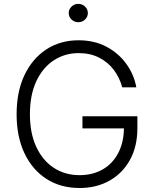

<svg xmlns="http://www.w3.org/2000/svg" viewBox="-20 -941 784 971"><path d="M382.3 9.8Q286.6 9.8 215.1 -36.1Q143.6 -82 103.8 -165.8Q64 -249.5 64 -363.3Q64 -477.5 104 -561.5Q144 -645.5 214.6 -691.4Q285.2 -737.3 377.4 -737.3Q457 -737.3 518.6 -704.6Q580.1 -671.9 618.9 -617.9Q657.7 -564 669.4 -499.5H598.1Q585.4 -547.4 556.2 -586.7Q526.9 -626 481.9 -649.2Q437 -672.4 377.9 -672.4Q307.6 -672.4 251.7 -635.7Q195.8 -599.1 163.6 -530Q131.3 -460.9 131.3 -363.3Q131.3 -267.1 163.6 -198Q195.8 -128.9 252.4 -92Q309.1 -55.2 382.3 -55.2Q448.7 -55.2 499 -84Q549.3 -112.8 577.4 -166Q605.5 -219.2 606.9 -291.5H397V-353H674.8V-293Q674.8 -200.7 637.5 -132.8Q600.1 -64.9 534.2 -27.6Q468.3 9.8 382.3 9.8ZM376 -828.6Q356 -828.6 341.8 -842.3Q327.6 -856 327.6 -875Q327.6 -894 341.8 -907.7Q356 -921.4 376 -921.4Q396 -921.4 410.2 -907.7Q424.3 -894 424.3 -875Q424.3 -856 410.2 -842.3Q396 -828.6 376 -828.6Z"/></svg>

Font: Inter Light
Style: Regular
Weight: 300
Designer: Rasmus Andersson
Foundry: rsms
Version: Version 4.000;git-a52131595